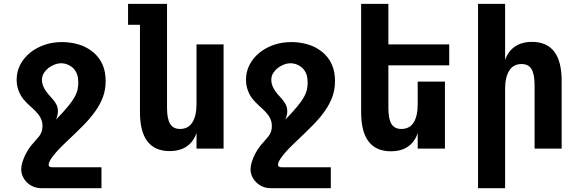

<svg xmlns="http://www.w3.org/2000/svg" viewBox="-20 -780 3050 1008"><path d="M198.2 208Q174.3 208 154.8 199.7Q135.3 191.4 121.1 177.2Q106.9 163.1 99.1 145.3Q91.3 127.4 91.3 108.9Q91.3 91.3 97.9 70.3Q104.5 49.3 114.3 29.8Q127.4 3.9 143.8 -16.1Q160.2 -36.1 172.9 -49.8Q177.2 -54.7 182.6 -61Q188 -67.4 192.6 -75.7Q197.3 -84 200.2 -94.7Q203.1 -105.5 203.1 -118.7Q203.1 -131.3 200.2 -142.1Q197.3 -152.8 192.4 -162.1Q187.5 -171.4 181.2 -179.4Q174.8 -187.5 168 -194.8Q160.6 -202.6 151.4 -211.2Q142.1 -219.7 135.3 -225.6Q119.1 -240.2 103.3 -259Q87.4 -277.8 77.6 -304.2Q72.8 -316.9 70.1 -330.6Q67.4 -344.2 67.4 -360.8Q67.4 -403.3 85.7 -439.2Q104 -475.1 137.2 -502.4Q169.4 -528.8 211.9 -543.9Q254.4 -559.1 306.2 -559.1Q350.1 -559.1 392.6 -546.6Q435.1 -534.2 468.8 -506.3Q501 -479.5 517.8 -441.9Q534.7 -404.3 534.7 -354.5Q534.7 -310.5 521 -272.2Q507.3 -233.9 480 -195.3Q453.6 -158.2 414.8 -119.1Q376 -80.1 323.2 -30.3Q281.7 8.8 259.3 38.1Q246.6 54.2 241 65.9Q235.4 77.6 235.4 85Q235.4 98.1 253.9 98.1H512.7V208ZM274.4 -152.3Q313 -192.4 336.2 -220.5Q359.4 -248.5 371.6 -270.5Q383.8 -292.5 387.5 -311.3Q391.1 -330.1 391.1 -345.7Q391.1 -370.1 385.3 -387.7Q379.4 -405.3 368.2 -418Q356.4 -431.2 338.6 -439.5Q320.8 -447.8 301.3 -447.8Q282.7 -447.8 264.9 -440.4Q247.1 -433.1 233.9 -422.9Q219.7 -411.6 210 -396Q200.2 -380.4 200.2 -359.9Q200.2 -344.2 206.3 -328.9Q212.4 -313.5 222.2 -300.3Q228 -292 233.6 -285.2Q239.3 -278.3 242.2 -275.9Q245.6 -272 250.7 -266.4Q255.9 -260.7 261 -254.2Q266.1 -247.6 270.8 -240.5Q275.4 -233.4 278.3 -226.6Q284.2 -212.4 284.2 -196.3Q284.2 -186 281.7 -175.3Q279.3 -164.6 274.4 -152.3Z M870.1 13.2Q793.5 13.2 754.2 -37.6Q714.8 -88.4 714.8 -191.9V-649.9H652.3V-759.8H856.9V-213.9Q856.9 -155.8 873.3 -129.4Q889.6 -103 925.3 -103Q968.3 -103 990 -137.5Q1011.7 -171.9 1011.7 -233.9V-546.9H1153.8V0H1011.7V-82Q996.6 -36.6 960.7 -11.7Q924.8 13.2 870.1 13.2Z M1402.3 208Q1378.4 208 1358.9 199.7Q1339.4 191.4 1325.2 177.2Q1311 163.1 1303.2 145.3Q1295.4 127.4 1295.4 108.9Q1295.4 91.3 1302 70.3Q1308.6 49.3 1318.4 29.8Q1331.5 3.9 1347.9 -16.1Q1364.3 -36.1 1377 -49.8Q1381.3 -54.7 1386.7 -61Q1392.1 -67.4 1396.7 -75.7Q1401.4 -84 1404.3 -94.7Q1407.2 -105.5 1407.2 -118.7Q1407.2 -131.3 1404.3 -142.1Q1401.4 -152.8 1396.5 -162.1Q1391.6 -171.4 1385.3 -179.4Q1378.9 -187.5 1372.1 -194.8Q1364.7 -202.6 1355.5 -211.2Q1346.2 -219.7 1339.4 -225.6Q1323.2 -240.2 1307.4 -259Q1291.5 -277.8 1281.7 -304.2Q1276.9 -316.9 1274.2 -330.6Q1271.5 -344.2 1271.5 -360.8Q1271.5 -403.3 1289.8 -439.2Q1308.1 -475.1 1341.3 -502.4Q1373.5 -528.8 1416 -543.9Q1458.5 -559.1 1510.3 -559.1Q1554.2 -559.1 1596.7 -546.6Q1639.2 -534.2 1672.9 -506.3Q1705.1 -479.5 1721.9 -441.9Q1738.8 -404.3 1738.8 -354.5Q1738.8 -310.5 1725.1 -272.2Q1711.4 -233.9 1684.1 -195.3Q1657.7 -158.2 1618.9 -119.1Q1580.1 -80.1 1527.3 -30.3Q1485.8 8.8 1463.4 38.1Q1450.7 54.2 1445.1 65.9Q1439.5 77.6 1439.5 85Q1439.5 98.1 1458 98.1H1716.8V208ZM1478.5 -152.3Q1517.1 -192.4 1540.3 -220.5Q1563.5 -248.5 1575.7 -270.5Q1587.9 -292.5 1591.6 -311.3Q1595.2 -330.1 1595.2 -345.7Q1595.2 -370.1 1589.4 -387.7Q1583.5 -405.3 1572.3 -418Q1560.5 -431.2 1542.7 -439.5Q1524.9 -447.8 1505.4 -447.8Q1486.8 -447.8 1469 -440.4Q1451.2 -433.1 1438 -422.9Q1423.8 -411.6 1414.1 -396Q1404.3 -380.4 1404.3 -359.9Q1404.3 -344.2 1410.4 -328.9Q1416.5 -313.5 1426.3 -300.3Q1432.1 -292 1437.7 -285.2Q1443.4 -278.3 1446.3 -275.9Q1449.7 -272 1454.8 -266.4Q1460 -260.7 1465.1 -254.2Q1470.2 -247.6 1474.9 -240.5Q1479.5 -233.4 1482.4 -226.6Q1488.3 -212.4 1488.3 -196.3Q1488.3 -186 1485.8 -175.3Q1483.4 -164.6 1478.5 -152.3Z M2031.7 14.2Q1954.6 14.2 1915.3 -36.9Q1876 -87.9 1876 -190.9V-759.8H2019V-546.9H2338.4V-437H2019V-212.9Q2019 -155.3 2035.2 -129.2Q2051.3 -103 2087.4 -103Q2130.4 -103 2151.6 -137Q2172.9 -170.9 2172.9 -232.9V-351.6H2315.9V0H2172.9V-81.1Q2157.7 -35.6 2122.3 -10.7Q2086.9 14.2 2031.7 14.2Z M2489.7 -759.8H2631.8V-464.8Q2647 -510.3 2682.9 -535.2Q2718.8 -560.1 2773.4 -560.1Q2850.1 -560.1 2889.4 -509.3Q2928.7 -458.5 2928.7 -355V0H2786.6V-333Q2786.6 -391.1 2770.3 -417.5Q2753.9 -443.8 2718.3 -443.8Q2675.3 -443.8 2653.6 -409.4Q2631.8 -375 2631.8 -313V208H2489.7Z"/></svg>

Font: Hack
Style: Bold
Weight: 700
Monospace: yes
Designer: Christopher Simpkins
Foundry: Christopher Simpkins
Version: Version 2.017